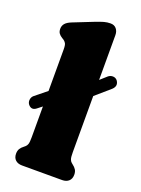

<svg xmlns="http://www.w3.org/2000/svg" viewBox="-144 -820 651 885"><g transform="rotate(20 181.5 -377.5)"><path d="M16 -274Q8 -284.5 9.8 -297.5Q11.5 -310.5 21 -318.5L78 -364.5V-569Q78 -590 73.2 -598Q68.5 -606 60 -611.5L54 -615Q42.5 -622 36.5 -630.5Q30.5 -639 30.5 -652.5Q30.5 -667.5 39.5 -678.2Q48.5 -689 69.5 -697.5L168 -736.5Q193.5 -746.5 209 -750.8Q224.5 -755 240.5 -755Q259 -755 269.2 -742.8Q279.5 -730.5 279.5 -711.5V-492L312 -521Q322 -529 334.5 -528.8Q347 -528.5 355.5 -519Q373 -495.5 350.5 -474.5L279.5 -413V-138Q279.5 -113 282.8 -103.8Q286 -94.5 292 -89.5L298 -84.5Q309.5 -76 315.5 -66.2Q321.5 -56.5 321.5 -42Q321.5 -22 309.5 -11Q297.5 0 277 0H80.5Q60 0 48 -11Q36 -22 36 -42Q36 -56.5 42 -66.2Q48 -76 59.5 -84.5L65.5 -89.5Q71.5 -94.5 74.8 -103.8Q78 -113 78 -138V-288.5L57 -272Q34 -252.5 16 -274Z"/></g></svg>

Font: Fraunces 72pt SuperSoft Black
Style: Regular
Weight: 900
Version: Version 1.000;[0bf87f6ff]